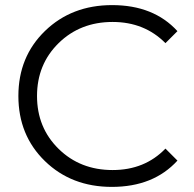

<svg xmlns="http://www.w3.org/2000/svg" viewBox="-20 -726 759 752"><path d="M418 6Q260 6 156 -95Q52 -196 52 -350Q52 -504 156.5 -605Q261 -706 419 -706Q582 -706 675 -604L628 -557Q546 -640 421 -640Q294 -640 209.5 -557Q125 -474 125 -350Q125 -226 209.5 -143Q294 -60 421 -60Q547 -60 628 -144L675 -97Q581 6 418 6Z"/></svg>

Font: Belfius21
Style: Regular
Weight: 400
Designer: Montserrat's base design by Julieta Ulanovsky, modified by Coast SPRL for Belfius Bank NV.
Foundry: Montserrat's base design by Julieta Ulanovsky, modified by Coast SPRL for Belfius Bank NV.
Version: Version 2.000;FEAKit 1.0